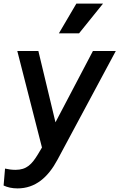

<svg xmlns="http://www.w3.org/2000/svg" viewBox="-47 -825 663 1066"><path d="M50 221C150 221 220 159 272 62L596 -542H469L261 -146L166 -542H49L186 -6L164 31C130 87 101 118 39 118C20 118 -3 115 -19 111L-27 205C-6 215 20 221 50 221ZM280 -640H392L525 -805H377Z"/></svg>

Font: Mluvka SemiBold
Style: Italic
Weight: 600
Italic angle: -8°
Designer: Modified by Jiří Krblich, Original typeface by Gumpita Rahayu
Foundry: Gumpita Rahayu & Jiří Krblich
Version: Version 2.000;Glyphs 3.1.1 (3134)